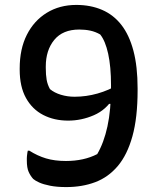

<svg xmlns="http://www.w3.org/2000/svg" viewBox="-20 -740 640 780"><path d="M290 -720Q348 -720 394.5 -700Q441 -680 473 -639Q505 -598 522 -534Q539 -470 539 -381V-373Q539 -262 518 -186.5Q497 -111 458.5 -65.5Q420 -20 367 0Q314 20 249 20Q211 20 183.5 14.5Q156 9 139.5 1.5Q123 -6 115 -13Q104 -25 96.5 -41.5Q89 -58 89 -88Q89 -93 89 -97.5Q89 -102 89.5 -106Q90 -110 90.5 -114Q91 -118 91.5 -121.5Q92 -125 93 -128H99Q132 -107 167 -96.5Q202 -86 248 -86Q284 -86 316 -93Q348 -100 375 -114Q402 -160 416.5 -226.5Q431 -293 431 -386V-394Q431 -469 419.5 -521.5Q408 -574 387 -600Q368 -611 347 -615.5Q326 -620 302 -620Q235 -620 200.5 -578Q166 -536 166 -470V-464Q166 -436 169.5 -416Q173 -396 183 -378Q201 -363 227.5 -355Q254 -347 283 -347Q330 -347 376 -360Q422 -373 464 -398V-318H398L441 -343Q412 -294 361.5 -272Q311 -250 257 -250Q200 -250 155.5 -273Q111 -296 85.5 -342Q60 -388 60 -457V-462Q60 -541 89 -598.5Q118 -656 170 -688Q222 -720 290 -720Z"/></svg>

Font: Recursive Monospace Casual Medium
Style: Regular
Weight: 500
Version: Version 1.047